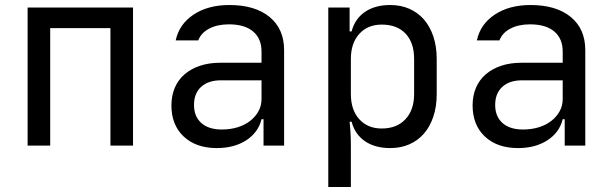

<svg xmlns="http://www.w3.org/2000/svg" viewBox="-20 -580 2440 765"><path d="M90 0V-550H510V0H420V-468H180V0Z M663 -160Q663 -199 676.5 -230.5Q690 -262 715.5 -284Q741 -306 777 -318Q813 -330 858 -330H1022V-375Q1022 -426 988.5 -454.5Q955 -483 892 -483Q846 -483 813.5 -466Q781 -449 770 -419H680Q694 -484 751.5 -522Q809 -560 894 -560Q996 -560 1054 -512.5Q1112 -465 1112 -380V0H1030V-105H1022Q1009 -52 961 -21Q913 10 844 10Q761 10 712 -36Q663 -82 663 -160ZM864 -64Q898 -64 927 -73Q956 -82 977 -98.5Q998 -115 1010 -137Q1022 -159 1022 -185V-260H860Q810 -260 781.5 -234Q753 -208 753 -162Q753 -116 782 -90Q811 -64 864 -64Z M1373 -550V-455H1381Q1394 -505 1434 -532.5Q1474 -560 1535 -560Q1577 -560 1611 -545Q1645 -530 1669 -502.5Q1693 -475 1706.5 -435Q1720 -395 1720 -345V-205Q1720 -155 1706.5 -115Q1693 -75 1669 -47.5Q1645 -20 1611 -5Q1577 10 1535 10Q1474 10 1434 -17.5Q1394 -45 1381 -95H1373Q1374 -78 1376 -61Q1377 -46 1377.5 -30Q1378 -14 1378 0V165H1288V-550ZM1378 -205Q1378 -142 1411.5 -105Q1445 -68 1501 -68Q1561 -68 1595.5 -105Q1630 -142 1630 -205V-345Q1630 -410 1596 -446Q1562 -482 1501 -482Q1445 -482 1411.5 -445Q1378 -408 1378 -345Z M1863 -160Q1863 -199 1876.5 -230.5Q1890 -262 1915.5 -284Q1941 -306 1977 -318Q2013 -330 2058 -330H2222V-375Q2222 -426 2188.5 -454.5Q2155 -483 2092 -483Q2046 -483 2013.5 -466Q1981 -449 1970 -419H1880Q1894 -484 1951.5 -522Q2009 -560 2094 -560Q2196 -560 2254 -512.5Q2312 -465 2312 -380V0H2230V-105H2222Q2209 -52 2161 -21Q2113 10 2044 10Q1961 10 1912 -36Q1863 -82 1863 -160ZM2064 -64Q2098 -64 2127 -73Q2156 -82 2177 -98.5Q2198 -115 2210 -137Q2222 -159 2222 -185V-260H2060Q2010 -260 1981.5 -234Q1953 -208 1953 -162Q1953 -116 1982 -90Q2011 -64 2064 -64Z"/></svg>

Font: JetBrainsMono NF
Style: Regular
Weight: 400
Monospace: yes
Designer: Philipp Nurullin, Konstantin Bulenkov
Foundry: JetBrains
Version: Version 1.0.2; ttfautohint (v1.8.3)